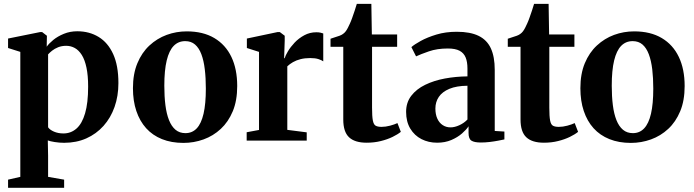

<svg xmlns="http://www.w3.org/2000/svg" viewBox="-20 -706 3482 964"><path d="M20.5 237V196L82 182V-445.5L20.5 -465V-512.5L181.5 -545H191.5L215.5 -526.5L214.5 -471.5Q225.5 -487.5 247.5 -505.5Q269.5 -523.5 300.5 -536.2Q331.5 -549 368 -549Q428.5 -549 475.2 -520.5Q522 -492 548.2 -434.5Q574.5 -377 574.5 -288.5Q574.5 -224 555.2 -169.2Q536 -114.5 499.8 -74Q463.5 -33.5 413.5 -11.2Q363.5 11 302 11Q278 11 254.8 7.2Q231.5 3.5 220 -1L221.5 75.5V182L302 196V237ZM298.5 -36Q336 -36 364 -60.5Q392 -85 407.2 -137Q422.5 -189 422.5 -271Q422.5 -327 414.2 -366.2Q406 -405.5 390.8 -429.8Q375.5 -454 355.5 -465Q335.5 -476 312.5 -476Q290 -476 272 -468.8Q254 -461.5 241.5 -451.5Q229 -441.5 221.5 -433V-67Q229.5 -54.5 250.8 -45.2Q272 -36 298.5 -36Z M647.5 -263Q647.5 -335 669.8 -388.5Q692 -442 730.2 -477.5Q768.5 -513 816.8 -530.8Q865 -548.5 917.5 -548.5Q999.5 -548.5 1056 -515Q1112.5 -481.5 1141.8 -420.2Q1171 -359 1171 -274Q1171 -201 1148.8 -147.5Q1126.5 -94 1088.5 -58.8Q1050.5 -23.5 1002 -6Q953.5 11.5 901 11.5Q840.5 11.5 793.2 -7.5Q746 -26.5 713.8 -62.2Q681.5 -98 664.5 -148.8Q647.5 -199.5 647.5 -263ZM911 -37.5Q945 -37.5 967.8 -61.5Q990.5 -85.5 1002 -135Q1013.5 -184.5 1013.5 -261Q1013.5 -314.5 1008.2 -358.2Q1003 -402 991 -433.8Q979 -465.5 959.2 -482.5Q939.5 -499.5 910 -499.5Q875.5 -499.5 852.2 -475.8Q829 -452 817 -402.5Q805 -353 805 -275.5Q805 -222 810.5 -178.2Q816 -134.5 828.5 -103Q841 -71.5 861.2 -54.5Q881.5 -37.5 911 -37.5Z M1218.5 0V-42L1280.5 -53.5V-445.5L1219.5 -465V-512.5L1373.5 -545H1385L1409.5 -526.5V-502L1406.5 -413L1409.5 -414.5Q1413 -427 1425.8 -448.5Q1438.5 -470 1459.2 -492Q1480 -514 1507.8 -529Q1535.5 -544 1568.5 -544Q1581 -544 1589.2 -542Q1597.5 -540 1603 -538V-398Q1595 -404 1579 -409.2Q1563 -414.5 1538 -414.5Q1511 -414.5 1489.2 -409Q1467.5 -403.5 1451 -394Q1434.5 -384.5 1422.5 -373V-54L1520 -41.5V0Z M1821 10.5Q1761.5 10.5 1732.5 -16.8Q1703.5 -44 1703.5 -106V-471H1639.5V-511.5Q1650 -515.5 1662 -519Q1674 -522.5 1684.8 -526.5Q1695.5 -530.5 1702 -535.5Q1710 -541 1715.8 -548.8Q1721.5 -556.5 1726.5 -566.2Q1731.5 -576 1736.5 -587Q1742 -598.5 1748.2 -616Q1754.5 -633.5 1760.8 -652.5Q1767 -671.5 1771.5 -686.5H1844.5L1847 -533H1974V-471H1848V-165.5Q1848 -121.5 1852 -101Q1856 -80.5 1866.2 -74.8Q1876.5 -69 1895.5 -69Q1916 -69 1938.5 -75Q1961 -81 1975.5 -88L1992.5 -44Q1976.5 -31 1950.8 -18.5Q1925 -6 1892 2.2Q1859 10.5 1821 10.5Z M2174.5 10.5Q2131.5 10.5 2096.2 -7.5Q2061 -25.5 2040 -60.2Q2019 -95 2019 -144.5Q2019 -191.5 2045 -225.2Q2071 -259 2114.8 -280.2Q2158.5 -301.5 2213.5 -311.8Q2268.5 -322 2327 -322.5V-362Q2327 -395 2318 -417.2Q2309 -439.5 2287.8 -451Q2266.5 -462.5 2228.5 -462.5Q2174.5 -462.5 2133.5 -448.2Q2092.5 -434 2069 -423L2045.5 -469.5Q2060 -482.5 2092.5 -500.5Q2125 -518.5 2171.2 -532.5Q2217.5 -546.5 2273.5 -546.5Q2341 -546.5 2383 -526Q2425 -505.5 2444.5 -463.2Q2464 -421 2464 -355V-48.5L2512.5 -45.5V-6Q2501.5 -3.5 2481.8 0.2Q2462 4 2439 6.8Q2416 9.5 2394.5 9.5Q2361.5 9.5 2347 0.2Q2332.5 -9 2332.5 -38.5V-72Q2322 -55.5 2299.8 -36Q2277.5 -16.5 2246 -3Q2214.5 10.5 2174.5 10.5ZM2242 -66.5Q2263 -66.5 2286.8 -77.5Q2310.5 -88.5 2327 -106V-275.5Q2272 -275 2236.2 -260Q2200.5 -245 2183.2 -219.5Q2166 -194 2166 -161Q2166 -131.5 2175.8 -110.2Q2185.5 -89 2202.8 -77.8Q2220 -66.5 2242 -66.5Z M2711 10.5Q2651.5 10.5 2622.5 -16.8Q2593.5 -44 2593.5 -106V-471H2529.5V-511.5Q2540 -515.5 2552 -519Q2564 -522.5 2574.8 -526.5Q2585.5 -530.5 2592 -535.5Q2600 -541 2605.8 -548.8Q2611.5 -556.5 2616.5 -566.2Q2621.5 -576 2626.5 -587Q2632 -598.5 2638.2 -616Q2644.5 -633.5 2650.8 -652.5Q2657 -671.5 2661.5 -686.5H2734.5L2737 -533H2864V-471H2738V-165.5Q2738 -121.5 2742 -101Q2746 -80.5 2756.2 -74.8Q2766.5 -69 2785.5 -69Q2806 -69 2828.5 -75Q2851 -81 2865.5 -88L2882.5 -44Q2866.5 -31 2840.8 -18.5Q2815 -6 2782 2.2Q2749 10.5 2711 10.5Z M2894 -263Q2894 -335 2916.2 -388.5Q2938.5 -442 2976.8 -477.5Q3015 -513 3063.2 -530.8Q3111.5 -548.5 3164 -548.5Q3246 -548.5 3302.5 -515Q3359 -481.5 3388.2 -420.2Q3417.5 -359 3417.5 -274Q3417.5 -201 3395.2 -147.5Q3373 -94 3335 -58.8Q3297 -23.5 3248.5 -6Q3200 11.5 3147.5 11.5Q3087 11.5 3039.8 -7.5Q2992.5 -26.5 2960.2 -62.2Q2928 -98 2911 -148.8Q2894 -199.5 2894 -263ZM3157.5 -37.5Q3191.5 -37.5 3214.2 -61.5Q3237 -85.5 3248.5 -135Q3260 -184.5 3260 -261Q3260 -314.5 3254.8 -358.2Q3249.5 -402 3237.5 -433.8Q3225.5 -465.5 3205.8 -482.5Q3186 -499.5 3156.5 -499.5Q3122 -499.5 3098.8 -475.8Q3075.5 -452 3063.5 -402.5Q3051.5 -353 3051.5 -275.5Q3051.5 -222 3057 -178.2Q3062.5 -134.5 3075 -103Q3087.5 -71.5 3107.8 -54.5Q3128 -37.5 3157.5 -37.5Z"/></svg>

Font: Merriweather 72pt
Style: Bold
Weight: 700
Version: Version 2.100